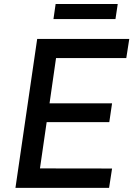

<svg xmlns="http://www.w3.org/2000/svg" viewBox="-20 -912 648 932"><path d="M55 0 160.5 -723H607.5L593 -630H252L220.5 -410.5H524L510.5 -319H206.5L174 -94.5L524 -94L509.5 0ZM239.5 -819.5 250 -892.5H551.5L540.5 -819.5Z"/></svg>

Font: Public Sans Thin Medium
Style: Italic
Weight: 500
Italic angle: -8°
Version: Version 2.001